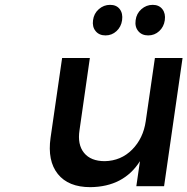

<svg xmlns="http://www.w3.org/2000/svg" viewBox="-20 -773 778 797"><path d="M189.9 -201.2 237.8 -532.2H353L310.1 -232.9Q300.8 -172.9 328.9 -138.4Q356.9 -104 415 -104Q482.4 -105.5 528.6 -152.1Q574.7 -198.7 585 -270L623 -532.2H737.8L661.1 0H545.9L561 -104Q493.7 2.4 355 3.9Q263.7 3.9 220 -50.8Q176.3 -105.5 189.9 -201.2ZM366.2 -689Q369.6 -716.8 390.1 -734.9Q410.6 -752.9 437 -752.9Q463.4 -752.9 477.1 -735.1Q490.7 -717.3 486.8 -689Q482.9 -661.6 463.6 -643.8Q444.3 -626 418 -626Q391.6 -626 377 -643.8Q362.3 -661.6 366.2 -689ZM543 -689Q546.4 -716.8 566.9 -734.9Q587.4 -752.9 613.8 -752.9Q640.1 -752.9 654.1 -734.9Q668 -716.8 664.1 -689Q660.2 -661.6 640.9 -643.8Q621.6 -626 595.2 -626Q568.8 -626 554 -643.8Q539.1 -661.6 543 -689Z"/></svg>

Font: Trueno
Style: Italic
Weight: 400
Designer: Julieta Ulanovsky
Foundry: Julieta Ulanovsky
Version: Version 3.001b | FøM Fix